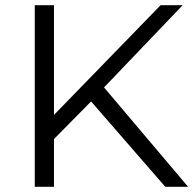

<svg xmlns="http://www.w3.org/2000/svg" viewBox="-20 -720 751 740"><path d="M331 -329 188 -184V0H114V-700H188V-277L599 -700H684L381 -383L705 0H617Z"/></svg>

Font: Montserrat-Regular
Style: Regular
Weight: 400
Version: Version 7.200